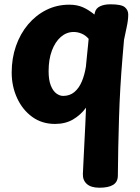

<svg xmlns="http://www.w3.org/2000/svg" viewBox="-20 -574 656 897"><path d="M423.4 -516Q428 -535.4 447.6 -544.7Q467.2 -553.9 495.7 -553.9Q547.1 -553.9 563.1 -540.4Q579.1 -527 579.1 -506Q579.1 -480 571.8 -447Q564.4 -414 559.4 -388L552.4 -306Q540.4 -165 536.1 -24.6Q531.7 115.9 530.6 246.8Q530.3 275.9 508.8 289.4Q487.2 303 444.4 303Q405.4 303 385.8 285.6Q366.2 268.2 367.2 238.8Q368.2 216 370.1 177.6Q372 139.2 374.2 94.8Q376.3 50.3 378.6 6.7Q380.9 -36.9 381.9 -70.9Q356.9 -36.9 321.2 -15.9Q285.4 5 236.8 5Q175.9 5 130.4 -28Q85 -61 59.8 -116Q34.6 -171 34.6 -235Q34.6 -301.7 54.6 -359.1Q74.7 -416.6 111.1 -459.8Q147.6 -503.1 196.6 -527.6Q245.6 -552.1 303.4 -552.1Q340.1 -552.1 367.6 -539.9Q395 -527.7 421 -506ZM207.1 -241.4Q207.1 -200 217.4 -174.3Q227.8 -148.7 243.4 -137.3Q259 -125.9 275 -125.9Q306 -125.9 327.6 -144Q349.1 -162.1 362.3 -193.4Q375.4 -224.7 381.3 -262.6Q385 -299.8 387.3 -323.3Q389.7 -346.9 391.4 -363.3Q393.1 -379.7 394.1 -392.6Q380.3 -408.7 362 -416.6Q343.7 -424.6 324.2 -424.6Q290.8 -424.6 264.3 -401.6Q237.9 -378.7 222.5 -337.7Q207.1 -296.8 207.1 -241.4Z"/></svg>

Font: Playpen Sans Thai
Style: Regular
Weight: 400
Designer: Sirin Gunkloy, Laura Meseguer, Veronika Burian, José Scaglione
Foundry: TypeTogether
Version: Version 2.000